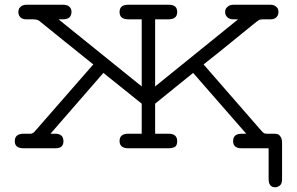

<svg xmlns="http://www.w3.org/2000/svg" viewBox="-20 -631 1265 817"><path d="M43 -30.8Q43 -61.5 80.1 -62H109.9Q119.6 -62 127.9 -71.8L377 -356.9Q363.8 -366.7 256.8 -453.4Q149.9 -540 146 -543Q138.2 -548.8 118.2 -548.8H91.8Q74.7 -548.8 66.4 -557.9Q58.1 -566.9 58.1 -579.1Q58.1 -585 60.1 -591.6Q62 -598.1 70.6 -604.5Q79.1 -610.8 92.8 -610.8H249Q266.1 -610.8 275.1 -602.5Q284.2 -594.2 284.2 -581.1Q284.2 -548.8 248 -548.8H229L583 -263.2V-548.8H525.9Q488.8 -548.8 488.8 -579.8Q488.8 -610.8 524.9 -610.8H698.2Q734.4 -610.8 734.1 -579.8Q733.9 -548.8 696.8 -548.8H640.1V-263.2L993.2 -548.8H974.1Q956.1 -548.8 947 -557.9Q938 -566.9 938 -579.1Q938 -585 939.9 -591.1Q941.9 -597.2 950.4 -604Q959 -610.8 974.1 -610.8H1129.9Q1144 -610.8 1152.6 -604.5Q1161.1 -598.1 1163.1 -592Q1165 -585.9 1165 -580.1Q1165 -566.9 1156.5 -557.9Q1147.9 -548.8 1131.8 -548.8H1104Q1087.9 -548.8 1083 -546.4Q1078.1 -543.9 1057.1 -526.9Q864.3 -369.6 846.2 -356.9L1084 -84Q1098.1 -67.9 1102.1 -64.9Q1106 -62 1116.2 -62H1144Q1153.8 -62 1160.4 -60.5Q1167 -59.1 1173.6 -49.6Q1180.2 -40 1180.2 -22.9V130.9Q1180.2 151.9 1170.2 158.9Q1160.2 166 1150.9 166Q1131.8 166 1125 147.9Q1123 143.1 1123 123V0H1008.8Q971.7 0 971.9 -31Q972.2 -62 1008.8 -62H1027.8L801.8 -320.8L640.1 -189.9V-62H696.8Q733.9 -62 733.9 -30.8Q733.9 -10.7 723.4 -5.4Q712.9 0 693.8 0H526.9Q488.8 0 488.8 -31Q488.8 -62 525.9 -62H583V-189.9L419.9 -320.8L194.8 -62H214.8Q250 -62 250 -29.8Q250 0 215.8 0H82Q42 0 43 -30.8Z"/></svg>

Font: CMU Typewriter Text Variable Width
Style: Medium
Weight: 500
Version: Version 0.7.0